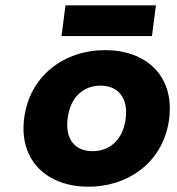

<svg xmlns="http://www.w3.org/2000/svg" viewBox="-20 -692 669 724"><path d="M313 12C467 12 598 -84 618 -245C638 -407 530 -503 376 -503C223 -503 91 -407 71 -245C51 -84 160 12 313 12ZM359 -369C423 -369 464 -326 454 -245C444 -165 394 -122 329 -122C265 -122 225 -164 235 -245C245 -327 295 -369 359 -369ZM553 -556 568 -672H227L212 -556Z"/></svg>

Font: Falling Sky
Style: ExBdObl
Weight: 400
Designer: Paul D. Hunt
Foundry: Adobe Systems Incorporated
Version: Version 1.02